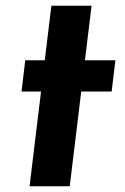

<svg xmlns="http://www.w3.org/2000/svg" viewBox="-20 -649 434 669"><path d="M299 -629 276 -439H382L369 -330H263L223 0H83L123 -330H55L68 -439H136L159 -629Z"/></svg>

Font: Josefin Sans
Style: Bold Italic
Weight: 700
Italic angle: -7°
Designer: Santiago Orozco
Foundry: Typemade
Version: Version 2.000